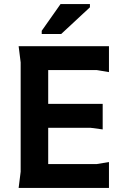

<svg xmlns="http://www.w3.org/2000/svg" viewBox="-20 -928 628 948"><path d="M72 0 82 -80V-620L72 -700H518V-572L458 -582H218V-415H487V-289L427 -297H218V-118H458L518 -128V0ZM186 -760V-776L279 -908H424V-892L282 -760Z"/></svg>

Font: AR One Sans
Style: Bold
Weight: 700
Designer: Niteesh Yadav
Foundry: Niteesh Yadav
Version: Version 1.001;gftools[0.9.33]